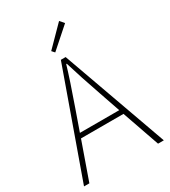

<svg xmlns="http://www.w3.org/2000/svg" viewBox="-222 -1041 1018 1150"><g transform="rotate(-30 287.0 -466.5)"><path d="M402 -904 263 -781 246 -800 377 -933ZM150 -290H422L372 -435Q322 -578 289 -688H285Q258 -596 201 -435ZM523 0 433 -258H139L48 0H11L270 -726H303L563 0Z"/></g></svg>

Font: Noto Sans Korean Thin
Style: Regular
Weight: 250
Designer: Ryoko NISHIZUKA  (kana & ideographs); Paul D. Hunt (Latin, Greek & Cyrillic); Wenlong ZHANG  (bopomofo); Sandoll Communi
Foundry: Adobe Systems Incorporated
Version: Version 1.0001;PS 1;hotconv 1.0.78;makeotf.lib2.5.61930